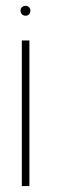

<svg xmlns="http://www.w3.org/2000/svg" viewBox="-20 -624 195 644"><path d="M78.6 -488.3H53.2V0H78.6ZM82 -588.9Q82 -592.3 80.8 -595Q79.6 -597.7 77.4 -599.9Q75.2 -602.1 72.3 -603.3Q69.3 -604.5 65.9 -604.5Q62.5 -604.5 59.3 -603.3Q56.2 -602.1 53.7 -599.9Q51.3 -597.7 50 -595Q48.8 -592.3 48.8 -588.9Q48.8 -585 50 -581.5Q51.3 -578.1 53.7 -575.9Q56.2 -573.7 59.3 -572.5Q62.5 -571.3 65.9 -571.3Q69.3 -571.3 72.3 -572.5Q75.2 -573.7 77.4 -575.9Q79.6 -578.1 80.8 -581.5Q82 -585 82 -588.9Z"/></svg>

Font: SaysetthaMai Thin
Style: Regular
Weight: 100
Designer: John M. Durdin
Foundry: Lao Script for Windows
Version: Version 1.101